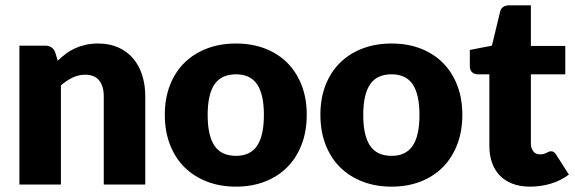

<svg xmlns="http://www.w3.org/2000/svg" viewBox="-20 -689 2146 717"><path d="M195.5 -462.5Q210.5 -476.5 226.5 -488.5Q242.5 -500.5 260.8 -508.8Q279 -517 300.2 -521.8Q321.5 -526.5 346.5 -526.5Q389 -526.5 421.8 -511.8Q454.5 -497 477 -470.8Q499.5 -444.5 511 -408.2Q522.5 -372 522.5 -329.5V0H367.5V-329.5Q367.5 -367.5 350 -388.8Q332.5 -410 298.5 -410Q273 -410 250.8 -399.2Q228.5 -388.5 207.5 -370V0H52.5V-518.5H148.5Q177.5 -518.5 186.5 -492.5Z M861.5 -526.5Q920.5 -526.5 969 -508Q1017.5 -489.5 1052.2 -455Q1087 -420.5 1106.2 -371.2Q1125.5 -322 1125.5 -260.5Q1125.5 -198.5 1106.2 -148.8Q1087 -99 1052.2 -64.2Q1017.5 -29.5 969 -10.8Q920.5 8 861.5 8Q802 8 753.2 -10.8Q704.5 -29.5 669.2 -64.2Q634 -99 614.8 -148.8Q595.5 -198.5 595.5 -260.5Q595.5 -322 614.8 -371.2Q634 -420.5 669.2 -455Q704.5 -489.5 753.2 -508Q802 -526.5 861.5 -526.5ZM861.5 -107Q915 -107 940.2 -144.8Q965.5 -182.5 965.5 -259.5Q965.5 -336.5 940.2 -374Q915 -411.5 861.5 -411.5Q806.5 -411.5 781 -374Q755.5 -336.5 755.5 -259.5Q755.5 -182.5 781 -144.8Q806.5 -107 861.5 -107Z M1442.5 -526.5Q1501.5 -526.5 1550 -508Q1598.5 -489.5 1633.2 -455Q1668 -420.5 1687.2 -371.2Q1706.5 -322 1706.5 -260.5Q1706.5 -198.5 1687.2 -148.8Q1668 -99 1633.2 -64.2Q1598.5 -29.5 1550 -10.8Q1501.5 8 1442.5 8Q1383 8 1334.2 -10.8Q1285.5 -29.5 1250.2 -64.2Q1215 -99 1195.8 -148.8Q1176.5 -198.5 1176.5 -260.5Q1176.5 -322 1195.8 -371.2Q1215 -420.5 1250.2 -455Q1285.5 -489.5 1334.2 -508Q1383 -526.5 1442.5 -526.5ZM1442.5 -107Q1496 -107 1521.2 -144.8Q1546.5 -182.5 1546.5 -259.5Q1546.5 -336.5 1521.2 -374Q1496 -411.5 1442.5 -411.5Q1387.5 -411.5 1362 -374Q1336.5 -336.5 1336.5 -259.5Q1336.5 -182.5 1362 -144.8Q1387.5 -107 1442.5 -107Z M1959.5 8Q1922.5 8 1894.2 -2.8Q1866 -13.5 1846.8 -33.2Q1827.5 -53 1817.5 -81Q1807.5 -109 1807.5 -143.5V-411.5H1763.5Q1751.5 -411.5 1743 -419.2Q1734.5 -427 1734.5 -442V-502.5L1817 -518.5L1847.5 -645Q1853.5 -669 1881.5 -669H1962.5V-517.5H2091V-411.5H1962.5V-154Q1962.5 -136 1971.2 -124.2Q1980 -112.5 1996.5 -112.5Q2005 -112.5 2010.8 -114.2Q2016.5 -116 2020.8 -118.2Q2025 -120.5 2028.8 -122.2Q2032.5 -124 2037.5 -124Q2044.5 -124 2048.8 -120.8Q2053 -117.5 2057.5 -110.5L2104.5 -37Q2074.5 -14.5 2037 -3.2Q1999.5 8 1959.5 8Z"/></svg>

Font: Lato ExtraBold
Style: Regular
Weight: 800
Designer: Lukasz Dziedzic with Adam Twardoch and Botio Nikoltchev
Foundry: tyPoland Lukasz Dziedzic
Version: Version 2.015; 2015-08-06; http://www.latofonts.com/